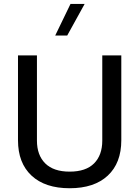

<svg xmlns="http://www.w3.org/2000/svg" viewBox="-20 -975 726 1000"><path d="M512.7 -686.5H611.8V-244.6Q611.8 -126 541.3 -60.3Q470.7 5.4 342.8 5.4Q214.8 5.4 144.3 -60.3Q73.7 -126 73.7 -244.6V-686.5H172.4V-242.7Q172.4 -167 215.6 -124Q258.8 -81.1 342.8 -81.1Q427.2 -81.1 470 -124Q512.7 -167 512.7 -242.7ZM347.2 -954.6H420.9L330.1 -790H267.6Z"/></svg>

Font: Estedad-FD Medium
Style: Regular
Weight: 500
Designer: Amin Abedi
Version: Version 7.3